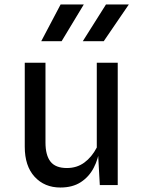

<svg xmlns="http://www.w3.org/2000/svg" viewBox="-20 -826 640 857"><path d="M249.5 11Q178.5 11 134.5 -37Q90.5 -85 90.5 -171V-546H183V-190Q183 -133 205.5 -104.5Q228 -76 278.5 -76Q323 -76 356.2 -100.2Q389.5 -124.5 412 -167.5V-546H505.5V0H425.5L415 -189.5L425 -164.5Q419 -116.5 398.2 -76.8Q377.5 -37 340.8 -13Q304 11 249.5 11ZM349.5 -642 453 -806H555L443 -642ZM164 -642 250.5 -806H354L255 -642Z"/></svg>

Font: Spline Sans Mono
Style: Regular
Weight: 400
Monospace: yes
Designer: Eben Sorkin, Mirko Velimirovic
Foundry: Sorkin Type
Version: Version 1.004